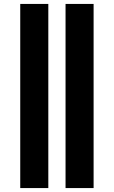

<svg xmlns="http://www.w3.org/2000/svg" viewBox="-20 -762 579 976"><path d="M82.9 194V-742H225.6V194ZM313.2 194V-742H455.8V194Z"/></svg>

Font: Montserrat Thin
Style: Regular
Weight: 100
Designer: Julieta Ulanovsky
Foundry: Julieta Ulanovsky
Version: Version 9.000